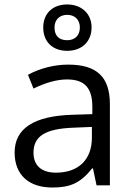

<svg xmlns="http://www.w3.org/2000/svg" viewBox="-20 -835 596 865"><path d="M392.6 -711.9C392.6 -772 348.6 -814.9 282.7 -814.9C217.8 -814.9 174.8 -774.9 174.8 -710.9C174.8 -647 216.8 -606 282.7 -606C349.1 -606 392.6 -647.9 392.6 -711.9ZM339.8 -710.9C339.8 -674.3 316.4 -653.8 282.7 -653.8C245.6 -653.8 225.6 -674.3 225.6 -710.9C225.6 -747.6 249.5 -768.1 282.7 -768.1C315.9 -768.1 339.8 -747.6 339.8 -710.9ZM475.1 0V-365.2C475.1 -490.2 414.6 -543.9 287.1 -543.9C224.1 -543.9 158.7 -526.9 106 -498L130.9 -436C187 -463.4 237.8 -477.1 282.2 -477.1C361.8 -477.1 396 -438 396 -354V-320.8L305.2 -317.9C132.3 -312.5 45.9 -255.9 45.9 -147.9C45.9 -46.9 109.9 9.8 215.8 9.8C295.4 9.8 341.8 -9.3 395 -76.2H398.9L415 0ZM231.9 -57.1C168 -57.1 130.9 -88.4 130.9 -147C130.9 -221.7 184.1 -255.4 313 -259.8L394 -263.2V-214.8C394 -115.2 333 -57.1 231.9 -57.1Z"/></svg>

Font: Open Sans
Style: Regular
Weight: 400
Foundry: Ascender Corporation
Version: Version 1.100;PS 001.100;hotconv 1.0.88;makeotf.lib2.5.64775